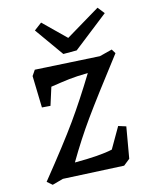

<svg xmlns="http://www.w3.org/2000/svg" viewBox="-109 -778 684 862"><g transform="rotate(-15 232.5 -347.5)"><path d="M310 -433Q255 -432 221.5 -428Q188 -424 136 -416L110 -334L71 -337L67 -484L84 -509L382 -492L441 -507L453 -487Q322 -317 264 -236Q206 -155 150 -60Q267 -60 325 -73L380 -168L415 -157L390 -13L360 11L79 -3L28 11L5 -9Q123 -155 183.5 -240Q244 -325 310 -433ZM453 -673 288 -544H226L130 -679L166 -706L266 -608L428 -705Z"/></g></svg>

Font: Andada Pro Medium
Style: Italic
Weight: 500
Italic angle: -7°
Designer: Carolina Giovagnoli
Foundry: Huerta Tipografica
Version: Version 3.005; ttfautohint (v1.8.4)